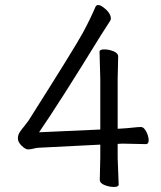

<svg xmlns="http://www.w3.org/2000/svg" viewBox="-20 -731 640 762"><path d="M559 -159 466 -161 447 -160V-103L451 1Q451 11 432.5 11Q414 11 395 3.5Q376 -4 376 -17L378 -105V-157L141 -145Q126 -145 114 -141.5Q102 -138 91.5 -138Q81 -138 66 -152.5Q51 -167 51 -181.5Q51 -196 59 -207.5Q67 -219 76.5 -230.5Q86 -242 93 -252Q280 -547 310 -603Q340 -659 359 -704Q362 -711 370 -711Q378 -711 390 -702Q420 -680 420 -657Q420 -653 417 -648L381 -592Q215 -322 135 -206L378 -217V-418L375 -525Q375 -535 393.5 -535Q412 -535 430.5 -527.5Q449 -520 449 -507L447 -418V-220L465 -221Q485 -222 506.5 -224.5Q528 -227 539.5 -227Q551 -227 560.5 -208.5Q570 -190 570 -174.5Q570 -159 559 -159Z"/></svg>

Font: LXGW WenKai Lite
Style: Regular
Weight: 400
Designer: LXGW / Fontworks Inc.
Foundry: LXGW / Fontworks Inc.
Version: Version 1.511; March 25, 2025